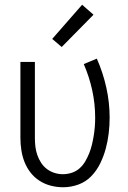

<svg xmlns="http://www.w3.org/2000/svg" viewBox="-20 -781 540 809"><path d="M246 8Q220 8 194.5 1.5Q169 -5 147 -19Q125 -33 109 -53.5Q93 -74 83.5 -98Q74 -122 70 -148Q66 -174 66 -200V-520H127V-200Q127 -182 129 -164Q131 -146 137 -128.5Q143 -111 153 -95.5Q163 -80 177.5 -69Q192 -58 209.5 -52.5Q227 -47 245 -47Q264 -47 282.5 -53Q301 -59 315.5 -72Q330 -85 339.5 -101.5Q349 -118 356 -135.5Q363 -153 367.5 -172Q372 -191 375 -209.5Q378 -228 379.5 -247Q381 -266 381 -285Q381 -344 368.5 -401Q356 -458 333 -511L388 -534Q414 -475 428 -412Q442 -349 442 -285Q442 -252 438 -219Q434 -186 425.5 -154.5Q417 -123 402.5 -93Q388 -63 365 -39Q342 -15 310.5 -3.5Q279 8 246 8ZM240 -583 200 -617 326 -761 374 -719Z"/></svg>

Font: Iosevka SS04 Light
Style: Regular
Weight: 300
Monospace: yes
Designer: Belleve Invis
Foundry: Belleve Invis
Version: Version 19.0.0; ttfautohint (v1.8.4)